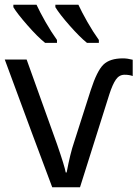

<svg xmlns="http://www.w3.org/2000/svg" viewBox="-20 -786 577 806"><path d="M199.2 0Q130.9 -180.7 0 -536.1H91.8L219.2 -181.2Q251.5 -87.9 255.9 -62H259.8Q274.9 -142.6 291 -189L360.8 -407.2Q387.2 -488.8 414.3 -514.9Q441.4 -541 496.1 -541Q514.6 -541 537.1 -535.2V-466.8Q522.9 -472.2 502.9 -472.2Q480.5 -472.2 466.6 -452.1Q452.6 -432.1 439 -390.1L315.9 0ZM395 -606H345.2Q315.9 -629.4 272.9 -678Q230 -726.6 212.4 -755.9V-766.1H309.1Q322.8 -736.3 346.9 -693.8Q371.1 -651.4 395 -618.2ZM219.2 -606H169.4Q137.7 -631.3 95 -680.2Q52.2 -729 36.1 -755.9V-766.1H133.3Q147 -736.3 171.1 -693.8Q195.3 -651.4 219.2 -618.2Z"/></svg>

Font: Noto Sans Southeast Asian
Style: Regular
Weight: 400
Designer: Monotype Design Team
Foundry: Monotype Imaging Inc.
Version: Version 1.06 uh; ttfautohint (v1.4.1)